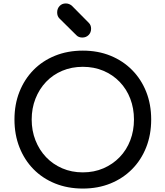

<svg xmlns="http://www.w3.org/2000/svg" viewBox="-20 -1085 961 1115"><path d="M461 10Q373 10 300 -19.5Q227 -49 174.5 -102.5Q122 -156 93 -229.5Q64 -303 64 -391Q64 -479 93 -552Q122 -625 174.5 -678.5Q227 -732 300 -761.5Q373 -791 461 -791Q549 -791 621.5 -761.5Q694 -732 747 -678.5Q800 -625 829 -552Q858 -479 858 -391Q858 -303 829 -229.5Q800 -156 747 -102.5Q694 -49 621.5 -19.5Q549 10 461 10ZM461 -84Q526 -84 580.5 -107.5Q635 -131 675 -172.5Q715 -214 736.5 -270Q758 -326 758 -391Q758 -456 736.5 -512Q715 -568 675 -609.5Q635 -651 580.5 -674Q526 -697 461 -697Q396 -697 341.5 -674Q287 -651 247.5 -609.5Q208 -568 186 -512Q164 -456 164 -391Q164 -326 186 -270Q208 -214 247.5 -172.5Q287 -131 341.5 -107.5Q396 -84 461 -84ZM458 -867Q436 -867 423 -881L325 -978Q312 -991 312 -1013Q312 -1035 326 -1050Q340 -1065 362 -1065Q383 -1065 399 -1050L496 -952Q509 -939 509 -918Q509 -896 494.5 -881.5Q480 -867 458 -867Z"/></svg>

Font: Comfortaa
Style: Bold
Weight: 700
Designer: Johan Aakerlund
Foundry: Johan Aakerlund
Version: Version 3.104; ttfautohint (v1.8.1.43-b0c9)